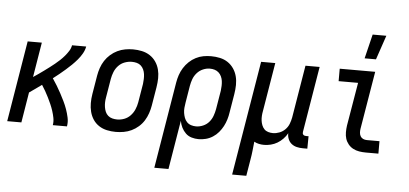

<svg xmlns="http://www.w3.org/2000/svg" viewBox="-59 -885 2618 1229"><g transform="rotate(5 1250.0 -270.5)"><path d="M6 0 92 -520H183L146 -296Q163 -307 180 -319Q197 -331 213.5 -343Q230 -355 246.5 -367.5Q263 -380 279 -393Q295 -406 310 -420Q325 -434 338.5 -450Q352 -466 363 -483.5Q374 -501 377 -520H468Q464 -497 451.5 -475Q439 -453 422.5 -433.5Q406 -414 388 -396.5Q370 -379 351 -362.5Q332 -346 312.5 -330Q293 -314 273 -299Q288 -277 302 -254Q316 -231 328.5 -207.5Q341 -184 353 -159.5Q365 -135 374 -109.5Q383 -84 389 -56.5Q395 -29 390 0H299Q303 -24 298.5 -47Q294 -70 287 -91.5Q280 -113 271 -133.5Q262 -154 252 -174Q242 -194 231 -213.5Q220 -233 208 -251Q189 -237 169 -223Q149 -209 129 -195L97 0Z M704 8Q675 8 647 2Q619 -4 596 -19Q573 -34 558 -56.5Q543 -79 536 -106Q529 -133 529 -162Q529 -191 534 -221L554 -341Q558 -365 566.5 -390Q575 -415 589.5 -437.5Q604 -460 624.5 -478Q645 -496 669 -507.5Q693 -519 718.5 -523.5Q744 -528 769 -528Q798 -528 826 -522Q854 -516 877 -501Q900 -486 915.5 -463.5Q931 -441 938 -414Q945 -387 944.5 -358Q944 -329 939 -299L919 -179Q915 -155 906.5 -130Q898 -105 884 -82.5Q870 -60 849.5 -42Q829 -24 805 -12.5Q781 -1 755 3.5Q729 8 704 8ZM706 -72Q729 -72 751.5 -80.5Q774 -89 791 -107Q808 -125 817.5 -147.5Q827 -170 831 -193L851 -313Q853 -329 853.5 -345Q854 -361 852 -376.5Q850 -392 843.5 -406Q837 -420 826 -430Q815 -440 799.5 -444Q784 -448 768 -448Q745 -448 722 -439.5Q699 -431 682 -413Q665 -395 656 -372.5Q647 -350 643 -327L623 -207Q620 -191 619.5 -175Q619 -159 621.5 -143.5Q624 -128 630 -114Q636 -100 647.5 -90Q659 -80 674.5 -76Q690 -72 706 -72Z M970 215 1062 -341Q1066 -365 1074 -389Q1082 -413 1096 -435.5Q1110 -458 1129.5 -476.5Q1149 -495 1172.5 -507Q1196 -519 1220.5 -523.5Q1245 -528 1270 -528Q1299 -528 1327 -522Q1355 -516 1377.5 -501Q1400 -486 1415.5 -463.5Q1431 -441 1438 -414Q1445 -387 1444.5 -358Q1444 -329 1439 -299L1419 -179Q1416 -157 1409 -134Q1402 -111 1391 -90Q1380 -69 1364 -50Q1348 -31 1327 -17.5Q1306 -4 1282.5 2Q1259 8 1236 8Q1213 8 1191 1.5Q1169 -5 1153 -20.5Q1137 -36 1127 -56Q1117 -76 1113 -99L1061 215ZM1213 -72Q1235 -72 1257.5 -81.5Q1280 -91 1295.5 -109Q1311 -127 1319 -149Q1327 -171 1331 -193L1351 -313Q1353 -329 1353.5 -345Q1354 -361 1352 -376Q1350 -391 1343.5 -405Q1337 -419 1326 -429Q1315 -439 1300.5 -443.5Q1286 -448 1270 -448H1269Q1247 -448 1225 -438.5Q1203 -429 1187 -411Q1171 -393 1163 -371.5Q1155 -350 1151 -327L1133 -218Q1130 -201 1128.5 -184Q1127 -167 1129.5 -151Q1132 -135 1137.5 -120Q1143 -105 1154 -93.5Q1165 -82 1180.5 -77Q1196 -72 1213 -72Z M1470 215 1592 -520H1683L1631 -207Q1628 -192 1627 -176Q1626 -160 1628 -145Q1630 -130 1635.5 -116Q1641 -102 1651 -91.5Q1661 -81 1676 -76.5Q1691 -72 1707 -72Q1727 -72 1748 -80Q1769 -88 1785 -104Q1801 -120 1809 -140.5Q1817 -161 1821 -182L1877 -520H1968L1898 -98Q1897 -93 1897.5 -88Q1898 -83 1901.5 -79Q1905 -75 1910 -73.5Q1915 -72 1920 -72H1936L1935 8H1906Q1886 8 1867 3.5Q1848 -1 1833.5 -12.5Q1819 -24 1811.5 -42Q1804 -60 1805 -80Q1794 -60 1777.5 -43Q1761 -26 1741.5 -14.5Q1722 -3 1700 2.5Q1678 8 1657 8Q1640 8 1623.5 4.5Q1607 1 1593 -7Q1590 21 1587 50Q1584 79 1579 107L1561 215Z M2310 0Q2288 0 2267 -3.5Q2246 -7 2228 -16.5Q2210 -26 2197 -42Q2184 -58 2178 -77Q2172 -96 2172 -118Q2172 -140 2175 -161L2222 -440H2097V-520H2325L2263 -148Q2261 -135 2262 -122.5Q2263 -110 2269 -100Q2275 -90 2286 -85Q2297 -80 2310 -80H2391V0ZM2250 -600 2288 -756H2376L2323 -600Z"/></g></svg>

Font: Iosevka Curly Medium
Style: Italic
Weight: 500
Italic angle: -9°
Monospace: yes
Designer: Belleve Invis
Foundry: Belleve Invis
Version: Version 22.1.2; ttfautohint (v1.8.4)